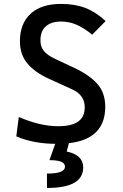

<svg xmlns="http://www.w3.org/2000/svg" viewBox="-20 -723 626 978"><path d="M269 9.8Q210 9.8 158.4 0.2Q106.9 -9.3 63 -28.3L75.7 -127Q129.4 -104 179.4 -92Q229.5 -80.1 276.9 -80.1Q345.2 -80.1 378.4 -104Q411.6 -127.9 411.6 -176.8Q411.6 -238.8 348.1 -267.6L228 -322.3Q157.2 -354.5 119.4 -399.9Q81.5 -445.3 81.5 -512.7Q81.5 -603.5 136.2 -653.3Q190.9 -703.1 291 -703.1Q360.8 -703.1 414.6 -682.6Q468.3 -662.1 518.1 -615.7L449.7 -546.4Q406.7 -581.5 369.4 -597.4Q332 -613.3 291.5 -613.3Q241.2 -613.3 213.6 -589.1Q186 -564.9 186 -517.6Q186 -483.9 204.1 -462.6Q222.2 -441.4 257.3 -424.8L358.9 -377Q436 -340.8 476.1 -295.4Q516.1 -250 516.1 -178.7Q516.1 -84.5 454.8 -37.4Q393.6 9.8 269 9.8ZM219.2 234.4V161.1Q265.6 161.1 288.3 152.3Q311 143.6 311 126Q311 108.9 291.5 100.8Q272 92.8 231.9 92.8L265.6 -2.9L332 2.4L319.8 48.8Q361.8 57.6 382.8 77.9Q403.8 98.1 403.8 130.4Q403.8 182.1 357.9 208.3Q312 234.4 219.2 234.4Z"/></svg>

Font: Cascadia Mono PL
Style: Regular
Weight: 400
Monospace: yes
Designer: Aaron Bell
Foundry: Saja Typeworks
Version: Version 2102.003